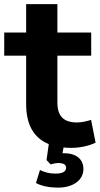

<svg xmlns="http://www.w3.org/2000/svg" viewBox="-23 -694 476 915"><path d="M253.4 200.2C324.7 200.2 374.5 165 374.5 111.3C374.5 64 339.4 36.1 281.7 36.1C279.3 36.1 277.3 36.6 274.9 36.6L279.8 8.8C291.5 10.3 304.2 10.7 317.4 10.7C358.9 10.7 403.3 0.5 432.6 -14.2L411.1 -122.6C387.7 -115.7 366.2 -110.4 343.8 -110.4C278.8 -110.4 250.5 -142.1 250.5 -205.6V-428.7H411.6V-539.1H250.5V-674.3H101.6V-539.1H-2.9V-428.7H101.6V-198.2C101.6 -100.6 137.2 -36.6 209.5 -7.3L198.7 68.8L218.3 89.4C232.4 85.4 243.7 83 254.4 83C280.8 83 292 91.3 292 105C292 124.5 274.9 133.3 239.3 133.3C215.3 133.3 190.4 127.9 167.5 116.2L148.4 178.2C175.3 192.9 213.9 200.2 253.4 200.2Z"/></svg>

Font: Winston
Style: Bold
Weight: 700
Designer: Vernon Adams, Kim Jin-seong, David Berlow, Cristiano Sobral
Foundry: The Winston Project Authors
Version: Version 3.004